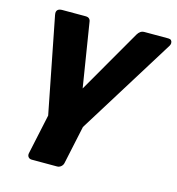

<svg xmlns="http://www.w3.org/2000/svg" viewBox="-106 -612 826 894"><g transform="rotate(15 307.0 -165.0)"><path d="M127.5 190Q116.9 190 110.9 182.8Q105 175.5 107 164.9L148.3 -28.1L58 -489Q57 -492.8 57 -497.9Q57 -520 85.1 -520H196.7Q208.5 -520 214.4 -514.6Q220.4 -509.1 221.4 -499.4L270.7 -191.7L448.1 -499.4Q453.8 -508.9 461.6 -514.4Q469.5 -520 481.3 -520H595.9Q605.4 -520 609.9 -515.1Q614.4 -510.1 614.4 -502.1Q614.4 -495.8 610.6 -489L318.4 -18.6L279.2 164.9Q277.2 175.5 268.7 182.8Q260.1 190 249.5 190Z"/></g></svg>

Font: Rubik Light
Style: Italic
Weight: 300
Italic angle: -12°
Designer: Hubert and Fischer
Foundry: Hubert and Fischer
Version: Version 2.300;gftools[0.9.30]